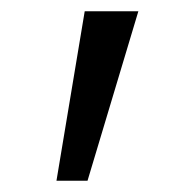

<svg xmlns="http://www.w3.org/2000/svg" viewBox="-20 -720 325 340"><path d="M130 -700 80 -400H135L225 -700Z"/></svg>

Font: Jost
Style: Regular
Weight: 400
Version: Version 3.710